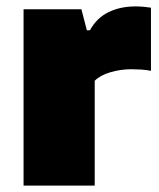

<svg xmlns="http://www.w3.org/2000/svg" viewBox="-20 -579 496 599"><path d="M53.5 0V-550H234L251 -484.5H260.5Q282 -523.5 318.8 -541.2Q355.5 -559 403 -559Q416 -559 428.8 -557.8Q441.5 -556.5 451 -555V-358Q436.5 -361 419.8 -362Q403 -363 389.5 -363Q357 -363 325 -353.8Q293 -344.5 275.5 -327V0Z"/></svg>

Font: Encode Sans Semi Expanded Black
Style: Regular
Weight: 900
Width: 6
Designer: Multiple Designers
Foundry: Impallari Type
Version: Version 3.000; ttfautohint (v1.8.3) -l 8 -r 50 -G 200 -x 14 